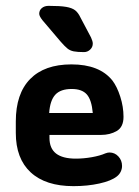

<svg xmlns="http://www.w3.org/2000/svg" viewBox="-20 -625 474 656"><path d="M149 -164H325Q356 -164 379 -177.5Q402 -191 402 -226Q402 -260 391 -294.5Q380 -329 364 -350Q320 -405 224 -405Q132 -405 83 -355Q34 -305 34 -210V-171Q34 -83 85 -36Q136 11 231 11Q279 11 319.5 2Q360 -7 379 -22Q388 -29 392.5 -38.5Q397 -48 397 -58Q397 -77 384.5 -90.5Q372 -104 354 -104Q348 -104 340 -101Q322 -93 294 -88Q266 -83 239 -83Q194 -83 171.5 -100.5Q149 -118 149 -154ZM297 -239H148Q151 -282 169 -301.5Q187 -321 225 -321Q260 -321 276.5 -302.5Q293 -284 297 -239ZM125 -556 187 -483Q200 -468 209.5 -460Q219 -452 232 -449.5Q245 -447 267 -447Q279 -447 288 -455.5Q297 -464 297 -476Q297 -484 291 -497L255 -565Q247 -582 236.5 -590Q226 -598 206 -601.5Q186 -605 146 -605Q132 -605 123 -597.5Q114 -590 114 -578Q114 -570 125 -556Z"/></svg>

Font: Beiruti
Style: Bold
Weight: 700
Designer: Arlette Boutros
Foundry: Boutros
Version: Version 1.41